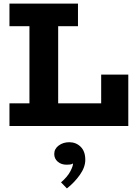

<svg xmlns="http://www.w3.org/2000/svg" viewBox="-20 -706 772 1076"><path d="M33 0V-127H547V-288H699V0ZM145 -70V-605H306V-70ZM33 -559V-686H417V-559ZM458 190Q458 231 427.5 274Q397 317 355 350L322 316Q358 285 374 254.5Q390 224 389 210Q382 215 372.5 216Q363 217 353 217Q323 217 303.5 200Q284 183 284 157Q284 128 309 109.5Q334 91 368 91Q406 91 432 116.5Q458 142 458 190Z"/></svg>

Font: BioRhyme ExtraBold
Style: Regular
Weight: 800
Designer: Aoife Mooney
Foundry: Aoife Mooney Type
Version: Version 1.600;gftools[0.9.33]